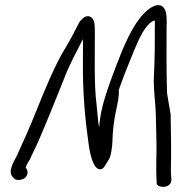

<svg xmlns="http://www.w3.org/2000/svg" viewBox="-20 -698 716 755"><path d="M45 -83C34 -62 8 -21 32 0L38 6C49 13 68 9 78 2C94 -14 89 -30 81 -39C84 -48 89 -58 96 -69L97 -70C103 -84 111 -100 121 -121C141 -164 159 -209 178 -255L206 -324C215 -347 224 -368 232 -389C253 -444 280 -493 306 -544C307 -525 306 -506 306 -462C305 -337 313 -243 328 -136C329 -124 344 -8 386 -37C390 -40 412 -78 412 -78C418 -98 421 -119 422 -141C423 -179 427 -223 438 -271C443 -296 449 -319 447 -344C464 -393 486 -448 505 -494C527 -547 551 -602 585 -617C586 -617 588 -617 589 -614C589 -544 589 -468 585 -393C583 -341 593 -287 593 -233L595 -152C597 -94 592 -39 596 14V24C597 29 602 33 609 35C630 41 654 32 654 9V7L653 -5C652 -11 652 -20 652 -34C654 -103 652 -178 651 -248L637 -331C634 -418 635 -503 635 -590C636 -615 637 -646 627 -663C608 -695 569 -668 551 -650C500 -601 465 -513 434 -432C416 -383 394 -327 381 -271C375 -245 372 -223 370 -198C369 -204 366 -214 366 -222L359 -294C350 -360 353 -488 353 -567C352 -589 356 -620 337 -631C315 -644 296 -616 290 -608V-607C275 -578 260 -548 241 -516C194 -440 159 -351 124 -265C100 -204 70 -137 45 -83Z"/></svg>

Font: Stray Cat
Style: BdCnObl
Weight: 700
Version: Version 1.0